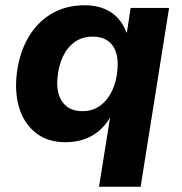

<svg xmlns="http://www.w3.org/2000/svg" viewBox="-20 -529 690 729"><path d="M356 180 398 -83Q380 -52 354.5 -31Q329 -10 297.5 0.5Q266 11 229 11Q164 11 120.5 -21Q77 -53 57 -107.5Q37 -162 42 -232Q49 -315 82 -377Q115 -439 171 -474Q227 -509 302 -509Q360 -509 401 -482.5Q442 -456 460 -405L462 -407L476 -499H622L514 180ZM293 -107Q332 -107 360 -127.5Q388 -148 405.5 -184Q423 -220 426 -267Q431 -325 406.5 -357.5Q382 -390 331 -390Q293 -390 264.5 -370Q236 -350 219 -314.5Q202 -279 198 -232Q193 -174 218 -140.5Q243 -107 293 -107Z"/></svg>

Font: Nunito Sans 9pt ExtraBold
Style: Italic
Weight: 800
Italic angle: -9°
Version: Version 3.101;gftools[0.9.27]